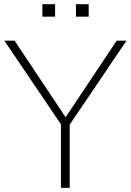

<svg xmlns="http://www.w3.org/2000/svg" viewBox="-20 -900 627 920"><path d="M272 0V-326L283 -288L1 -705H50L302 -327H287L539 -705H586L304 -288L314 -326V0ZM344 -820V-880H405V-820ZM183 -820V-880H244V-820Z"/></svg>

Font: Mulish ExtraLight ExtraLight
Style: Regular
Weight: 250
Version: Version 3.603